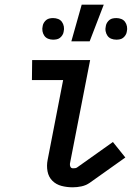

<svg xmlns="http://www.w3.org/2000/svg" viewBox="-20 -786 590 818"><path d="M290 12Q265 12 242 6Q219 0 203 -16Q187 -32 182.5 -56Q178 -80 183 -105L249 -445H116L117 -530H364L278 -89Q277 -82 280 -75.5Q283 -69 291 -69Q295 -69 300 -69.5Q305 -70 309 -73L461 -181L514 -115L362 -7Q346 4 327 8Q308 12 290 12ZM476 -617Q464 -617 454 -621Q444 -625 438 -633.5Q432 -642 430 -653Q428 -664 431 -676Q432 -683 436.5 -690Q441 -697 447 -701.5Q453 -706 460.5 -707.5Q468 -709 476 -709Q487 -709 497 -705Q507 -701 513 -692.5Q519 -684 521 -673Q523 -662 520 -650Q519 -643 514.5 -636Q510 -629 504 -624.5Q498 -620 490.5 -618.5Q483 -617 476 -617ZM206 -617Q195 -617 185 -621Q175 -625 169 -633.5Q163 -642 161 -653Q159 -664 162 -676Q163 -683 167.5 -690Q172 -697 178 -701.5Q184 -706 191.5 -707.5Q199 -709 206 -709Q218 -709 228 -705Q238 -701 244 -692.5Q250 -684 252 -673Q254 -662 251 -650Q250 -643 245.5 -636Q241 -629 235 -624.5Q229 -620 221.5 -618.5Q214 -617 206 -617ZM284 -610 328 -766H422L362 -610Z"/></svg>

Font: Lode Dark
Style: Bold Italic
Weight: 700
Italic angle: -11°
Monospace: yes
Designer: Belleve Invis
Foundry: Belleve Invis
Version: Version 29.2.0; ttfautohint (v1.8.3)